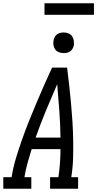

<svg xmlns="http://www.w3.org/2000/svg" viewBox="-46 -1145 590 1165"><path d="M-26 0V-70H24L25 -74Q34 -130 51 -186Q68 -242 87.5 -297.5Q107 -353 129 -408Q151 -463 174 -517.5Q197 -572 221 -626.5Q245 -681 270 -735H361Q368 -681 374 -626.5Q380 -572 385 -517.5Q390 -463 393.5 -408Q397 -353 398 -297.5Q399 -242 397.5 -186Q396 -130 387 -74V-70H428V0H258V-70H308L309 -74Q315 -115 318 -156.5Q321 -198 321 -240H146Q133 -199 121.5 -157.5Q110 -116 103 -74V-70H144V0ZM321 -310Q320 -391 314 -472Q308 -553 301 -634Q266 -554 232.5 -473Q199 -392 170 -310ZM340 -823Q325 -823 311.5 -828Q298 -833 289.5 -844.5Q281 -856 278.5 -870.5Q276 -885 279 -900Q281 -910 286 -920Q291 -930 300 -936.5Q309 -943 319.5 -945.5Q330 -948 340 -948Q355 -948 369 -942.5Q383 -937 391 -925.5Q399 -914 401.5 -899.5Q404 -885 402 -870Q400 -860 394.5 -850Q389 -840 380 -833.5Q371 -827 360.5 -825Q350 -823 340 -823ZM224 -1055V-1125H524V-1055Z"/></svg>

Font: Iosevka Curly Slab Oblique
Style: Regular
Weight: 400
Italic angle: -9°
Monospace: yes
Designer: Belleve Invis
Foundry: Belleve Invis
Version: Version 11.1.0; ttfautohint (v1.8.3)